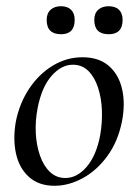

<svg xmlns="http://www.w3.org/2000/svg" viewBox="-20 -583 441 617"><path d="M155 14Q105 14 73.5 -14Q42 -42 31.5 -89Q21 -136 31 -193Q43 -252 74 -298.5Q105 -345 149.5 -372Q194 -399 245 -399Q298 -399 330 -371Q362 -343 372.5 -296Q383 -249 372 -193Q359 -128 325 -81.5Q291 -35 246 -10.5Q201 14 155 14ZM190 -11Q228 -11 259 -47.5Q290 -84 302 -149Q309 -189 307.5 -228.5Q306 -268 295 -301.5Q284 -335 264 -355Q244 -375 214 -375Q177 -375 145.5 -339Q114 -303 101 -236Q93 -195 95 -155.5Q97 -116 108.5 -83Q120 -50 140.5 -30.5Q161 -11 190 -11ZM329 -473Q283 -473 283 -519Q283 -540 295.5 -551.5Q308 -563 329 -563Q351 -563 362.5 -551.5Q374 -540 374 -519Q374 -473 329 -473ZM176 -473Q130 -473 130 -519Q130 -540 142.5 -551.5Q155 -563 176 -563Q197 -563 208.5 -551.5Q220 -540 220 -519Q220 -473 176 -473Z"/></svg>

Font: Cormorant Light Medium
Style: Italic
Weight: 500
Italic angle: -10°
Version: Version 4.000